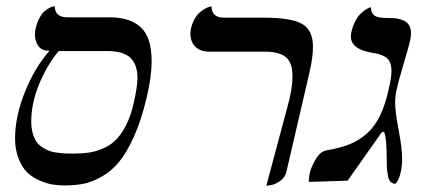

<svg xmlns="http://www.w3.org/2000/svg" viewBox="-20 -577 1373 609"><path d="M320.8 -415H166Q127.9 -368.7 103.5 -308.6Q79.1 -248.5 79.1 -191.9Q79.1 -171.4 83.7 -155Q88.4 -138.7 95.2 -128.2Q102.1 -117.7 113.8 -110.1Q125.5 -102.5 135.7 -98.6Q146 -94.7 160.9 -92.8Q175.8 -90.8 185.8 -90.3Q195.8 -89.8 210.9 -89.8Q239.3 -89.8 260.5 -92.8Q281.7 -95.7 305.4 -105.5Q329.1 -115.2 346.4 -132.1Q363.8 -148.9 379.2 -178.5Q394.5 -208 403.8 -249Q416 -302.2 416 -329.1Q416 -372.6 393.6 -393.8Q371.1 -415 320.8 -415ZM185.1 11.2Q165.5 11.2 147 8.3Q128.4 5.4 105.7 -4.4Q83 -14.2 66.7 -29.8Q50.3 -45.4 39.1 -73.5Q27.8 -101.6 27.8 -138.2Q27.8 -207.5 59.1 -285.4Q90.3 -363.3 137.2 -416Q111.8 -416 101.3 -431.4Q90.8 -446.8 90.8 -467.8Q90.8 -476.1 92.8 -485.8Q97.2 -504.9 105 -519.5Q112.8 -534.2 120.8 -541Q128.9 -547.9 136.5 -551.8Q144 -555.7 148.9 -556.6L153.8 -557.1Q153.8 -522 194.8 -522H329.1Q392.6 -522 426.8 -490.2Q460.9 -458.5 460.9 -383.8Q460.9 -332 444.8 -266.1Q428.2 -195.3 404.8 -143.6Q381.3 -91.8 356.9 -62.5Q332.5 -33.2 301.5 -16.1Q270.5 1 244.1 6.1Q217.8 11.2 185.1 11.2Z M824.7 12.2 890.6 -233.9Q907.7 -292.5 907.7 -335.9Q907.7 -377.9 887 -395.5Q866.2 -413.1 819.8 -413.1H644.5Q615.2 -413.1 599.6 -428.7Q584 -444.3 584 -469.2Q584 -480 585.9 -486.8Q589.8 -504.4 597.9 -518.1Q606 -531.7 615 -538.8Q624 -545.9 632.1 -550.3Q640.1 -554.7 645.5 -555.7L650.9 -557.1Q650.9 -521 690.9 -521H816.9Q902.8 -521 937.7 -501.5Q972.7 -481.9 972.7 -428.2Q972.7 -394 960.9 -344.2L888.7 -33.2Q884.8 -14.6 868.7 -3.2Q852.5 8.3 838.9 10.3Z M1238.8 -295.9Q1233.4 -274.9 1233.4 -251Q1233.4 -222.2 1244.4 -164.8Q1255.4 -107.4 1255.4 -75.2V-64.9Q1252.9 -15.1 1234.4 5.9Q1224.6 5.9 1218.5 -0.7Q1212.4 -7.3 1210 -22.2Q1207.5 -37.1 1207 -48.1Q1206.5 -59.1 1206.5 -81.1Q1206.5 -136.2 1198.7 -158.2H1191.4L1082.5 -3.9L959.5 0V-6.8Q961.9 -33.2 968.8 -46.9Q979 -70.3 989.3 -83.5Q999.5 -96.7 1015.6 -100.1Q1059.1 -107.4 1088.9 -119.4Q1118.7 -131.3 1143.8 -153.6Q1168.9 -175.8 1185.5 -210.2Q1202.1 -244.6 1213.4 -295.9Q1221.7 -333 1221.7 -350.1Q1221.7 -367.2 1217.3 -378.4Q1212.9 -389.6 1203.1 -395.8Q1193.4 -401.9 1183.3 -404.8Q1173.3 -407.7 1156.7 -410.2Q1092.8 -421.9 1092.8 -461.9Q1092.8 -466.3 1094.7 -476.1Q1099.1 -495.1 1107.2 -510.3Q1115.2 -525.4 1123.5 -533.2Q1131.8 -541 1139.4 -546.1Q1147 -551.3 1151.9 -552.7L1156.7 -554.2Q1156.2 -544.4 1159.7 -537.6Q1163.1 -530.8 1168 -527.3Q1172.9 -523.9 1182.1 -522.2Q1191.4 -520.5 1197 -520.3Q1202.6 -520 1213.4 -520Q1228.5 -520 1240 -518.1Q1251.5 -516.1 1262 -511Q1272.5 -505.9 1278.1 -495.8Q1283.7 -485.8 1283.7 -471.2Q1283.7 -461.4 1280.8 -448.2Q1276.9 -430.2 1259.8 -372.8Q1242.7 -315.4 1238.8 -295.9Z"/></svg>

Font: Common Serif Medium
Style: Italic
Weight: 500
Italic angle: -12°
Designer: Philipp H. Poll, Khaled Hosny
Foundry: Stefan Peev, Context Ltd.
Version: Version 1.026